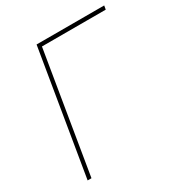

<svg xmlns="http://www.w3.org/2000/svg" viewBox="-171 -851 920 975"><g transform="rotate(-30 289.5 -364.0)"><path d="M578.6 -727.5 574.7 -705.1H200.7L84 0H61.5L182.1 -727.5Z"/></g></svg>

Font: Inter 18pt Thin
Style: Italic
Weight: 250
Italic angle: -9.3988°
Version: Version 4.001;git-66647c0bb